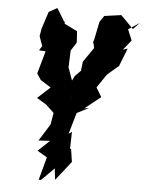

<svg xmlns="http://www.w3.org/2000/svg" viewBox="-56 -609 676 895"><g transform="rotate(5 282.5 -161.5)"><path d="M272 -167 291 -223 274 -231 249 -301 252 -293 255 -372 280 -411 277 -464 216 -494 218 -514 215 -500 176 -564 137 -542 111 -462 105 -426 121 -381 108 -360 139 -358 109 -252 128 -223 177 -192 118 -138 163 -111 201 -75 191 -17 204 -40 142 59 196 56 142 107 188 134 159 241H170L229 182L235 235L306 145L297 86L292 84L294 5L279 16L308 -84L363 -112L342 -109L416 -168L390 -211L431 -272L439 -280L486 -320L519 -404L497 -397L534 -443L513 -494L565 -528L535 -497L476 -557L397 -546L377 -517L356 -413L354 -433L363 -393L316 -325L311 -282L285 -256L260 -207L282 -135Z"/></g></svg>

Font: Asimov Aggro
Style: CondIt
Weight: 500
Designer: Google
Version: Version 2.000980; 2014